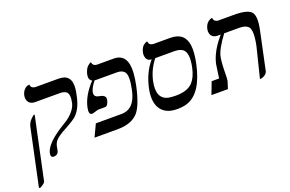

<svg xmlns="http://www.w3.org/2000/svg" viewBox="-97 -907 2226 1476"><g transform="rotate(-20 1016.0 -168.5)"><path d="M19 220.2 10.3 215.8 109.4 -251Q118.7 -291 163.1 -324.2H171.9L64 184.1Q59.1 199.2 19 220.2ZM249 -38.1Q248.5 -35.2 247.1 -26.4Q244.6 -11.2 242.7 -2.9Q234.4 29.3 201.7 29.8Q197.8 29.8 194.6 29.3Q191.4 28.8 189 27.6Q186.5 26.4 184.8 24.7Q183.1 22.9 181.6 20.8Q180.2 18.6 179.4 15.6Q178.7 12.7 178.7 9Q178.7 5.4 179.2 1.2Q179.7 -2.9 180.7 -7.8Q197.3 -83.5 358.4 -180.2Q412.6 -210 447.3 -256.3Q466.8 -283.7 472.7 -310.1Q487.3 -378.9 461.4 -399.9Q443.8 -412.6 412.6 -413.1H210Q161.6 -413.1 148.4 -451.7Q143.1 -468.8 146.5 -487.8Q152.8 -517.1 169.2 -533.9Q185.5 -550.8 198.7 -552.7L211.9 -555.2Q213.9 -522 253.9 -521H439.9Q546.9 -521 534.2 -402.3Q531.7 -379.9 523.9 -344.2Q502 -241.7 446.3 -195.8Q423.8 -177.7 369.6 -147.9Q291.5 -106.9 269.5 -80.6Q254.4 -61 249 -38.1Z M939.5 -248Q961.9 -354 939.9 -387.2Q921.9 -412.6 878.4 -413.1H712.4Q703.1 -413.1 695.3 -414.1Q658.2 -368.7 650.9 -335.9Q644 -304.2 666.5 -293.5Q678.2 -288.1 697.3 -285.2Q741.2 -274.9 734.4 -240.2Q723.6 -194.3 701.7 -192.9H645.5Q638.2 -192.9 607.4 -182.6Q596.7 -179.2 588.9 -179.2Q560.5 -179.2 571.8 -235.8Q572.3 -237.3 572.3 -237.8Q592.3 -329.6 676.8 -418.9Q648.4 -434.1 656.7 -475.1Q661.1 -495.1 668.7 -510.5Q676.3 -525.9 684.3 -533.9Q692.4 -542 699.7 -547.1Q707 -552.2 711.9 -553.7L716.3 -555.2Q718.3 -522 757.3 -521H889.2Q1005.9 -521 995.6 -364.3Q992.7 -320.8 981 -265.1Q949.2 -116.2 902.3 -62Q847.2 0 732.4 0H543.5L590.8 -100.1H800.8Q892.1 -100.1 927.2 -202.6Q934.1 -223.6 939.5 -248Z M1347.7 -415H1191.4Q1134.8 -343.8 1115.7 -256.8Q1085 -112.3 1187.5 -93.8Q1208.5 -90.3 1242.2 -89.8Q1338.4 -89.8 1382.3 -137.2Q1417.5 -176.3 1433.1 -249Q1458 -366.2 1413.6 -398.4Q1390.1 -414.6 1347.7 -415ZM1217.8 11.2Q1113.3 11.2 1075.7 -62Q1046.9 -119.6 1066.9 -214.8Q1092.8 -334.5 1162.6 -416Q1120.6 -416 1115.7 -461.4Q1114.3 -474.6 1116.7 -485.8Q1120.6 -505.4 1128.4 -519.8Q1136.2 -534.2 1144.5 -541Q1152.8 -547.9 1160.4 -551.8Q1168 -555.7 1172.9 -556.2L1177.7 -557.1Q1179.7 -522.9 1218.3 -522H1352.1Q1470.7 -522 1484.4 -411.6Q1491.2 -354 1472.7 -266.1Q1424.3 -40 1297.4 0.5Q1262.7 11.2 1217.8 11.2Z M1892.6 12.2 1953.6 -233.9Q1979.5 -355.5 1951.2 -389.6Q1930.7 -412.6 1879.9 -413.1H1754.9Q1680.7 -314.9 1667.5 -255.9Q1657.7 -210.9 1657.2 -108.9Q1656.7 -74.2 1653.3 -58.1L1634.8 0H1500L1538.1 -100.1H1599.1Q1601.6 -117.2 1608.4 -164.6Q1614.3 -206.5 1615.2 -211.9Q1634.3 -301.3 1711.4 -395Q1718.3 -403.3 1726.6 -413.1H1704.6Q1654.8 -413.1 1644 -453.1Q1640.1 -469.2 1643.6 -486.8Q1655.3 -541.5 1701.2 -555.7Q1707 -557.1 1707.5 -557.1Q1710.9 -522 1748.5 -521H1874.5Q1986.3 -521 2015.6 -484.9Q2043.9 -447.8 2022 -344.2L1956.1 -33.2Q1952.1 -14.6 1936.3 -3.2Q1920.4 8.3 1906.2 10.3Z"/></g></svg>

Font: Linux Biolinum Slanted O
Style: Slanted
Weight: 400
Designer: Philipp H. Poll
Foundry: Philipp H. Poll
Version: Version 1.0.4